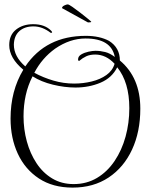

<svg xmlns="http://www.w3.org/2000/svg" viewBox="-20 -815 699 873"><path d="M310 38Q220 38 157 -3.5Q94 -45 61 -116Q28 -187 28 -276Q28 -402 86 -498Q22 -551 22 -610Q22 -656 53 -680.5Q84 -705 131 -705Q183 -705 212 -676Q217 -671 217 -668Q217 -666 214 -666Q211 -666 210 -666Q192 -680 172.5 -687.5Q153 -695 132 -695Q92 -695 68 -673.5Q44 -652 43 -612Q43 -558 95 -513Q189 -652 370 -652Q433 -652 476 -629Q525 -598 525 -540Q618 -462 618 -321Q618 -216 580.5 -135Q543 -54 474 -8Q405 38 310 38ZM317 -435Q358 -435 397 -444.5Q436 -454 464 -474Q492 -494 501 -525Q462 -567 413 -567Q389 -567 372 -559Q355 -551 340 -538Q335 -538 335 -545Q335 -559 349.5 -567.5Q364 -576 382.5 -580Q401 -584 414 -584Q436 -584 458 -578.5Q480 -573 502 -556Q486 -640 369 -640Q298 -640 231 -594Q171 -551 136 -484Q177 -462 223 -448.5Q269 -435 317 -435ZM315 22Q374 22 421 -6Q468 -34 501 -83Q534 -132 551 -194Q568 -256 568 -323Q568 -441 513 -509Q489 -461 437 -439Q385 -417 323 -417Q274 -417 220.5 -430Q167 -443 128 -468Q107 -427 97 -381.5Q87 -336 87 -286Q87 -227 102 -172Q117 -117 146 -73Q175 -29 217.5 -3.5Q260 22 315 22ZM380 -713 262 -778Q262 -785 272 -790Q282 -795 288 -795Q293 -795 309.5 -783.5Q326 -772 346 -756.5Q366 -741 380.5 -729Q395 -717 395 -716Q395 -713 380 -713Z"/></svg>

Font: Updock
Style: Regular
Weight: 400
Designer: Robert E. Leuschke
Foundry: Robert E. Leuschke
Version: Version 1.010; ttfautohint (v1.8.4.7-5d5b)